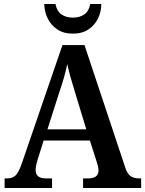

<svg xmlns="http://www.w3.org/2000/svg" viewBox="-20 -939 725 959"><path d="M3 0V-48H16Q42 -48 57.5 -62.5Q73 -77 89 -123L292 -714H402L605 -104Q615 -72 631.5 -60Q648 -48 675 -48H685V0H395V-48H422Q445 -48 458.5 -57.5Q472 -67 472 -88Q472 -99 468.5 -111.5Q465 -124 462 -134L429 -237H198L169 -145Q165 -133 161.5 -117.5Q158 -102 158 -90Q158 -48 209 -48H240V0ZM217 -293H411L355 -477Q343 -516 333 -551Q323 -586 316 -619Q309 -586 300 -553.5Q291 -521 278 -484ZM344 -771Q297 -771 265.5 -792.5Q234 -814 218 -847.5Q202 -881 201 -919H257Q264 -883 287 -867Q310 -851 344 -851Q378 -851 401 -867Q424 -883 431 -919H486Q486 -881 470 -847.5Q454 -814 422.5 -792.5Q391 -771 344 -771Z"/></svg>

Font: Noto Serif Ethiopic SemiCondensed SemiBold
Style: Regular
Weight: 600
Width: 4
Designer: Monotype Design Team
Foundry: Monotype Imaging Inc.
Version: Version 2.102; ttfautohint (v1.8.4.7-5d5b)